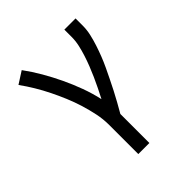

<svg xmlns="http://www.w3.org/2000/svg" viewBox="-203 -660 1006 1006"><g transform="rotate(-45 300.0 -156.5)"><path d="M242 215V0Q242 -44 233 -87Q224 -130 211 -172Q198 -214 181 -254.5Q164 -295 144.5 -334.5Q125 -374 102.5 -411.5Q80 -449 54 -485L121 -528Q154 -483 182 -434.5Q210 -386 234 -335.5Q258 -285 277.5 -232Q297 -179 309 -125Q323 -152 336.5 -179.5Q350 -207 362.5 -235Q375 -263 386 -291Q397 -319 406.5 -348.5Q416 -378 422.5 -407.5Q429 -437 429 -468V-520H512V-468Q512 -436 505 -405Q498 -374 488 -343.5Q478 -313 466.5 -283.5Q455 -254 441.5 -225.5Q428 -197 414 -168.5Q400 -140 385.5 -111.5Q371 -83 355.5 -55.5Q340 -28 324 0V215Z"/></g></svg>

Font: Iosevka Aile
Style: Regular
Weight: 400
Designer: Belleve Invis
Foundry: Belleve Invis
Version: Version 28.0.1; ttfautohint (v1.8.4)